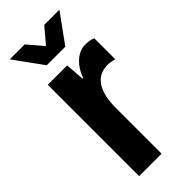

<svg xmlns="http://www.w3.org/2000/svg" viewBox="-253 -825 865 865"><g transform="rotate(-45 180.0 -392.0)"><path d="M121.1 -647.5H239.3L338.4 -784.2H241.7L179.7 -710.9L117.2 -784.2H22ZM62 0H205.1V-290C205.1 -401.9 245.6 -451.7 309.6 -455.1C323.2 -456.1 339.8 -453.6 358.4 -448.2V-581.5C346.2 -588.4 329.6 -590.8 307.6 -590.8C265.1 -590.8 218.3 -554.7 196.8 -490.7H192.4L185.5 -582H62Z"/></g></svg>

Font: Decalotype SemiBold
Style: Regular
Weight: 600
Designer: Alfredo Marco Pradil
Foundry: Alfredo Marco Pradil
Version: Version 1.0